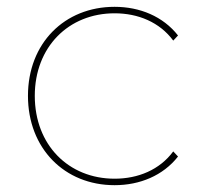

<svg xmlns="http://www.w3.org/2000/svg" viewBox="-20 -540 588 563"><path d="M316 3C390 3 458 -25 502 -81L488 -96C448 -42 385 -16 316 -16C181 -16 82 -115 82 -259C82 -402 181 -501 316 -501C385 -501 448 -475 488 -421L502 -436C458 -492 390 -520 316 -520C169 -520 62 -413 62 -259C62 -105 169 3 316 3Z"/></svg>

Font: Montserrat-Alt1 Thin
Style: Regular
Weight: 100
Designer: Differentunic
Foundry: Differentunic
Version: Version 7.222